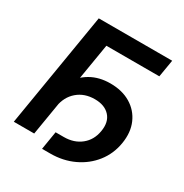

<svg xmlns="http://www.w3.org/2000/svg" viewBox="-178 -867 1013 1058"><g transform="rotate(30 328.5 -338.5)"><path d="M614.7 -727.5 596.2 -617.7H259.3L156.7 0H26.9L147.5 -727.5ZM236.3 51.3 255.4 -64.9H307.6Q372.1 -64.9 416 -100.1Q460 -135.3 470.2 -196.3Q481 -258.8 448.2 -294.9Q415.5 -331.1 352.1 -331.1Q286.6 -331.1 242.4 -293.2Q198.2 -255.4 187.5 -189.9H124Q137.2 -272.5 171.4 -330.3Q205.6 -388.2 259 -418.7Q312.5 -449.2 383.3 -449.2Q458.5 -449.2 512.2 -417Q565.9 -384.8 590.8 -327.9Q615.7 -271 603.5 -196.8Q591.3 -123 547.1 -67.1Q502.9 -11.2 436 20Q369.1 51.3 288.6 51.3Z"/></g></svg>

Font: Inter 16pt SemiBold
Style: Italic
Weight: 600
Italic angle: -9.3988°
Version: Version 4.001;git-66647c0bb